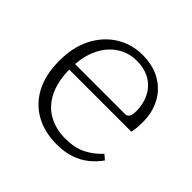

<svg xmlns="http://www.w3.org/2000/svg" viewBox="-132 -640 792 792"><g transform="rotate(45 264.0 -244.0)"><path d="M289 12Q220 12 167 -17Q114 -46 84 -102Q54 -158 54 -240Q54 -320 84 -378Q114 -436 165.5 -468Q217 -500 280 -500Q342 -500 386 -474.5Q430 -449 453.5 -405Q477 -361 477 -305Q477 -286 475.5 -270Q474 -254 471 -243H87V-276H406Q418 -280 422 -290Q426 -300 426 -316Q426 -359 409 -393Q392 -427 359.5 -446.5Q327 -466 280 -466Q232 -466 193 -440Q154 -414 131.5 -365.5Q109 -317 109 -248Q109 -176 133 -127Q157 -78 200 -54Q243 -30 299 -30Q353 -30 390.5 -49Q428 -68 457 -100L478 -82Q459 -55 432.5 -33.5Q406 -12 371 0Q336 12 289 12Z"/></g></svg>

Font: Source Serif 4 Light
Style: Regular
Weight: 300
Designer: Frank Grießhammer
Foundry: Adobe Systems Incorporated
Version: Version 4.004;hotconv 1.0.116;makeotfexe 2.5.65601